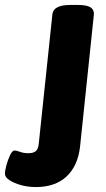

<svg xmlns="http://www.w3.org/2000/svg" viewBox="-127 -545 430 777"><path d="M18 212Q-14 212 -42.5 204Q-71 196 -89 184Q-107 172 -107 158Q-107 146 -101 123.5Q-95 101 -86 82.5Q-77 64 -68 64Q-61 64 -46 69.5Q-31 75 -13 75Q8 75 18 66.5Q28 58 30 35L85 -487Q89 -525 158 -525H188Q224 -525 239 -515.5Q254 -506 253 -487L197 48Q188 127 142 169.5Q96 212 18 212Z"/></svg>

Font: Asap Semi Expanded Semi Expanded ExtraBold
Style: Italic
Weight: 800
Width: 6
Italic angle: -6°
Designer: Pablo Cosgaya
Foundry: Omnibus-Type
Version: Version 3.001; ttfautohint (v1.8.4.7-5d5b)